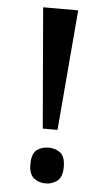

<svg xmlns="http://www.w3.org/2000/svg" viewBox="-53 -749 436 791"><g transform="rotate(5 165.5 -353.0)"><path d="M135 -216 93 -714H238L196 -216ZM166 8Q137 8 117 -8.5Q97 -25 97 -66Q97 -109 117 -124.5Q137 -140 166 -140Q194 -140 214.5 -124.5Q235 -109 235 -66Q235 -25 214.5 -8.5Q194 8 166 8Z"/></g></svg>

Font: Noto Serif Myanmar SemiCondensed SemiBold
Style: Regular
Weight: 600
Width: 4
Designer: Ben Mitchell and the Monotype Design Team
Foundry: Monotype Imaging Inc.
Version: Version 2.106; ttfautohint (v1.8.4.7-5d5b)